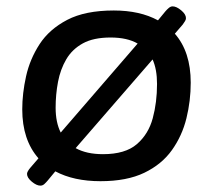

<svg xmlns="http://www.w3.org/2000/svg" viewBox="-20 -563 670 604"><path d="M107 21Q95 21 80 8.5Q65 -4 65 -16Q65 -23 76 -36L101 -65Q50 -123 50 -219Q50 -269 62 -323Q74 -377 104.5 -424Q135 -471 191.5 -500.5Q248 -530 338 -530Q420 -530 477 -499L500 -527Q505 -533 511 -538Q517 -543 523 -543Q535 -543 550 -530.5Q565 -518 565 -506Q565 -501 562 -496.5Q559 -492 555 -486L530 -457Q580 -400 580 -303Q580 -246 566.5 -191Q553 -136 521 -91Q489 -46 434 -19.5Q379 7 296 7Q212 7 154 -24L130 5Q125 11 119.5 16Q114 21 107 21ZM155 -224Q155 -178 171 -146L413 -426Q380 -445 328 -445Q274 -445 240.5 -426.5Q207 -408 188.5 -376.5Q170 -345 162.5 -305.5Q155 -266 155 -224ZM304 -78Q374 -78 410.5 -109.5Q447 -141 460.5 -191Q474 -241 474 -299Q474 -345 460 -376L218 -97Q252 -78 304 -78Z"/></svg>

Font: Asap Semi Expanded Semi Expanded Medium
Style: Italic
Weight: 500
Width: 6
Italic angle: -6°
Designer: Pablo Cosgaya
Foundry: Omnibus-Type
Version: Version 3.001; ttfautohint (v1.8.4.7-5d5b)